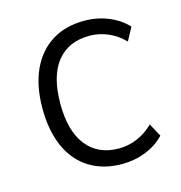

<svg xmlns="http://www.w3.org/2000/svg" viewBox="-82 -571 615 654"><g transform="rotate(-15 225.5 -244.5)"><path d="M271 8Q205 8 156.5 -22Q108 -52 82.5 -109Q57 -166 57 -245Q57 -324 83 -380.5Q109 -437 157 -467Q205 -497 271 -497Q316 -497 355.5 -481Q395 -465 422 -436L397 -390Q372 -416 340.5 -429.5Q309 -443 275 -443Q201 -443 160.5 -392.5Q120 -342 120 -244Q120 -148 160.5 -97Q201 -46 274 -46Q308 -46 339.5 -59.5Q371 -73 396 -98L421 -52Q394 -23 354.5 -7.5Q315 8 271 8Z"/></g></svg>

Font: Nunito Sans 10pt SemiCondensed Light
Style: Regular
Weight: 300
Width: 4
Designer: Vernon Adams
Foundry: Vernon Adams
Version: Version 3.101;gftools[0.9.27]